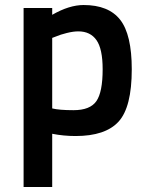

<svg xmlns="http://www.w3.org/2000/svg" viewBox="-20 -531 585 765"><path d="M74 214V-499H188V-472Q256 -511 313 -511Q413 -511 459 -452Q505 -393 505 -255Q505 -104 452.5 -46.5Q400 11 281 11Q233 11 188 2V214ZM292 -406Q272 -406 246 -399.5Q220 -393 204 -386L188 -380V-99Q216 -92 273 -92Q339 -92 364 -128Q389 -164 389 -255Q389 -336 364.5 -371Q340 -406 292 -406Z"/></svg>

Font: TypoPRO Titillium Text
Style: 800 wt
Weight: 800
Designer: Accademia di Belle Arti di Urbino and others
Foundry: Accademia di Belle Arti di Urbino and others.
Version: Version 25.000